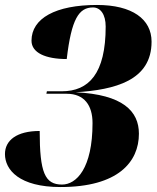

<svg xmlns="http://www.w3.org/2000/svg" viewBox="-29 -744 631 774"><path d="M215 10C447 10 531 -91 531 -205C531 -296 466 -363 276 -372C434 -382 582 -419 582 -576C582 -667 504 -724 362 -724C195 -724 98 -670 98 -580C98 -531 155 -506 240 -506C259 -668 289 -714 346 -714C376 -714 397 -686 397 -637C397 -447 329 -376 220 -376H160L158 -366H240C311 -366 344 -319 344 -248C344 -65 279 0 221 0C152 0 131 -48 131 -216C38 -216 -9 -178 -9 -123C-9 -59 49 10 215 10Z"/></svg>

Font: Noto Serif Display Black
Style: Italic
Weight: 900
Italic angle: -12°
Designer: Monotype Design Team
Foundry: Monotype Imaging Inc.
Version: Version 2.009